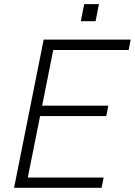

<svg xmlns="http://www.w3.org/2000/svg" viewBox="-20 -901 647 921"><path d="M489.7 -344.2H172.4L113.3 -49.3H477.1L467.3 0H47.4L189.5 -710.9H606.9L597.2 -661.1H235.4L182.1 -394H499.5ZM438.5 -799.3H367.7L383.8 -881.3H454.6Z"/></svg>

Font: Franko
Style: Light Italic
Weight: 300
Designer: Google
Version: Version 1.200310; 2013